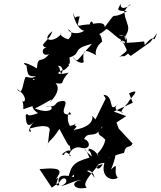

<svg xmlns="http://www.w3.org/2000/svg" viewBox="-20 -792 880 1050"><path d="M485 -159C494 -102 408 -84 383 -82C424 -119 364 -89 402 -121C369 -90 322 -119 398 -72C323 -104 357 -214 368 -166C280 -157 373 -242 323 -240C263 -234 309 -206 229 -209C290 -222 268 -158 171 -199C244 -234 280 -265 254 -237C244 -222 325 -297 284 -337C343 -330 301 -340 356 -395C311 -383 271 -385 324 -410C306 -353 317 -426 294 -432C340 -437 301 -373 358 -434C345 -459 369 -416 360 -478C432 -501 365 -524 483 -552C390 -452 408 -445 377 -485C394 -446 449 -438 436 -462C432 -532 451 -519 510 -488C502 -484 492 -527 539 -565C527 -626 524 -601 452 -605C486 -583 522 -598 563 -634C585 -623 632 -570 671 -561C646 -618 681 -593 628 -599C700 -617 652 -516 651 -567C676 -503 690 -528 632 -480C662 -494 647 -471 680 -499L695 -486L801 -561L840 -611C808 -532 839 -627 772 -546C762 -577 793 -562 673 -558C681 -593 649 -606 639 -561C720 -651 660 -649 659 -745C657 -708 673 -765 695 -768C699 -769 638 -721 639 -772C628 -739 606 -733 676 -731C565 -671 634 -751 553 -644C551 -652 555 -674 489 -662C476 -705 456 -618 486 -658C401 -663 395 -621 416 -702C381 -705 398 -675 379 -724C394 -634 449 -601 458 -641C426 -596 356 -608 353 -632C408 -597 312 -558 368 -577C351 -569 292 -605 317 -609C273 -552 198 -571 267 -621C244 -557 182 -549 239 -528C207 -541 201 -477 248 -496C204 -439 187 -494 182 -418C119 -455 92 -453 125 -433C132 -376 134 -375 179 -374C110 -355 199 -362 161 -354C153 -382 188 -357 121 -372C105 -352 106 -256 72 -306C139 -263 113 -220 102 -243C122 -177 73 -191 182 -218C191 -248 119 -219 188 -173C109 -145 146 -177 121 -165C120 -77 154 -115 167 -127C109 -66 166 -56 142 -89C250 -120 258 -89 250 -72C239 26 243 -27 236 15C242 -29 254 -7 305 -87C330 -41 363 27 361 -1C370 66 372 2 319 52C343 68 320 15 369 61C344 68 368 8 416 14C479 34 477 -20 440 -32C464 -81 500 -25 538 -100C552 -98 489 -68 538 -45C587 -2 568 7 559 -48C554 26 495 58 515 50C522 91 521 31 466 21C461 59 466 2 483 65C414 5 444 2 469 70C381 96 369 112 351 190C438 112 491 134 497 181C457 103 390 184 463 143C422 119 385 127 384 176C334 165 286 157 304 220C264 236 320 155 284 189C316 147 330 119 196 133L263 234L305 205C331 154 371 207 313 224C334 227 399 189 424 193C359 202 382 252 455 234C425 213 479 159 507 124C549 89 464 137 542 104C516 164 478 102 551 99C528 180 596 201 624 180C594 145 638 86 587 135C607 91 628 5 597 55C623 29 611 56 625 28C538 75 574 138 578 116L605 89C563 67 547 46 572 70C599 66 595 59 658 44C671 -9 689 25 705 -7L629 -89L617 -122L670 -157L602 -182L706 -230L686 -282C766 -317 682 -246 681 -231C656 -206 628 -167 654 -179C570 -190 641 -235 624 -222C568 -166 610 -268 546 -274L558 -253L502 -139Z"/></svg>

Font: Hussar Lance
Style: Italic
Weight: 700
Foundry: Cannot Into Space Fonts, PlusOne Fonts
Version: Version 2.27